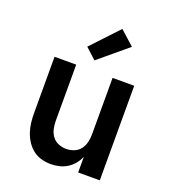

<svg xmlns="http://www.w3.org/2000/svg" viewBox="-141 -880 883 992"><g transform="rotate(20 300.0 -383.5)"><path d="M252 8Q226 8 200 1Q174 -6 153.5 -22Q133 -38 118.5 -60Q104 -82 95.5 -107Q87 -132 84 -158Q81 -184 81 -210V-520H200V-210Q200 -188 205 -166.5Q210 -145 223 -127.5Q236 -110 257 -101.5Q278 -93 300 -93Q322 -93 343 -101.5Q364 -110 377 -127.5Q390 -145 395 -166.5Q400 -188 400 -210V-520H519V0H400V-86Q391 -65 376 -46.5Q361 -28 341 -15.5Q321 -3 298 2.5Q275 8 252 8ZM281 -573 222 -627 361 -775 439 -705Z"/></g></svg>

Font: Zed Sans Extended
Style: Bold
Weight: 700
Width: 7
Designer: Belleve Invis
Foundry: Belleve Invis
Version: Version 1.0.0; ttfautohint (v1.8.4)